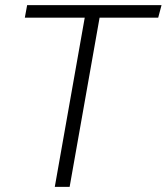

<svg xmlns="http://www.w3.org/2000/svg" viewBox="-20 -730 651 750"><path d="M611 -710 598 -661H369L252 0H194L311 -661H77L86 -710Z"/></svg>

Font: Livvic Light
Style: Italic
Weight: 300
Italic angle: -10°
Designer: Jacques Le Bailly, Baron von Fonthausen
Version: Version 1.001; ttfautohint (v1.8.2)